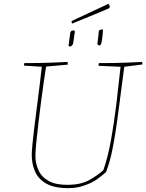

<svg xmlns="http://www.w3.org/2000/svg" viewBox="-20 -966 756 992"><path d="M332 6Q260 6 219 -17.5Q178 -41 161 -80Q144 -119 144 -166Q144 -184 148 -224.5Q152 -265 158.5 -318Q165 -371 172.5 -427.5Q180 -484 186 -535Q192 -586 196 -621L104 -627Q104 -636 106 -640Q148 -640 181.5 -640.5Q215 -641 250 -642.5Q285 -644 329 -646Q330 -643 330 -639Q330 -635 330 -632L218 -622Q214 -596 207 -548.5Q200 -501 192.5 -443.5Q185 -386 178.5 -330Q172 -274 167.5 -229Q163 -184 163 -161Q163 -121 179 -86Q195 -51 232.5 -30.5Q270 -10 334 -11Q399 -12 442.5 -36.5Q486 -61 514 -87Q537 -152 553 -240Q569 -328 581 -427Q593 -526 603 -621L489 -626Q489 -629 489.5 -633Q490 -637 491 -640Q535 -640 569.5 -640.5Q604 -641 638 -642.5Q672 -644 714 -646Q716 -642 716 -633L622 -621Q607 -508 596.5 -425.5Q586 -343 576.5 -281.5Q567 -220 556 -171Q545 -122 528 -77Q507 -58 480 -39Q453 -20 416 -8Q397 -1 378 2.5Q359 6 332 6ZM483 -738Q485 -756 487.5 -773.5Q490 -791 491 -808Q499 -814 510 -814L512 -811Q511 -789 508 -767.5Q505 -746 503 -741Q502 -739 500 -735.5Q498 -732 497 -731Q489 -731 483 -738ZM334 -728 343 -797Q344 -799 345.5 -801.5Q347 -804 348 -806Q354 -809 362 -809L367 -805Q366 -799 364 -784Q362 -769 360 -755Q358 -741 357 -738Q355 -735 351.5 -731.5Q348 -728 346 -726Q340 -726 334 -728ZM352 -844Q350 -850 350 -854V-857L377 -870L525 -939L540 -946Q545 -942 547 -933L545 -924Q541 -922 517.5 -912Q494 -902 462 -889Q430 -876 400 -863.5Q370 -851 352 -844Z"/></svg>

Font: Labrada Thin
Style: Italic
Weight: 100
Italic angle: -7°
Designer: Mercedes Jáuregui
Foundry: Omnibus-Type Team
Version: Version 1.000; ttfautohint (v1.8.4.7-5d5b)